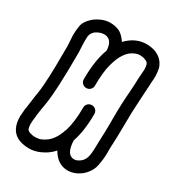

<svg xmlns="http://www.w3.org/2000/svg" viewBox="-190 -914 940 1027"><g transform="rotate(30 280.0 -400.0)"><path d="M148 0Q20 0 20 -126L24 -175L26 -184Q31 -226 36 -258Q45 -306 47 -354Q52 -419 52 -577L48 -644Q48 -668 53 -700.5Q58 -733 97 -766Q143 -800 189 -800Q216 -800 241.5 -790Q267 -780 293 -742Q346 -798 415 -798Q440 -798 466 -790Q520 -770 535 -718Q540 -693 540 -668Q540 -653 538 -637L537 -615Q535 -572 532 -531Q526 -442 526 -354Q526 -293 522 -217V-186Q522 -150 513 -107Q504 -64 464 -30Q425 -1 384 -1Q322 -1 284 -66Q269 -49 251 -36Q198 0 148 0ZM144 -69Q150 -69 166 -71Q182 -73 210 -92Q244 -117 264 -169Q265 -177 270 -184Q289 -245 289 -334Q289 -349 299 -359Q309 -369 324 -369Q338 -369 348 -359Q358 -349 358 -334Q358 -230 333 -157Q336 -70 385 -70Q402 -70 421 -85H422Q443 -103 448 -132.5Q453 -162 453 -221Q456 -279 456 -329V-354Q456 -458 463 -535Q466 -576 467 -618Q471 -663 471 -674Q471 -691 467 -704.5Q463 -718 442 -724Q432 -729 411 -729Q390 -729 364 -712Q348 -703 330 -676.5Q312 -650 298.5 -600Q285 -550 285 -467Q285 -453 275 -443Q265 -433 251 -433Q236 -433 226 -443Q216 -453 216 -467Q216 -584 245 -660Q245 -680 238 -699Q225 -730 191 -730Q166 -730 140 -712Q122 -697 119 -675Q118 -664 118 -649Q118 -635 119 -616.5Q120 -598 121 -578Q121 -338 105 -247Q99 -215 94 -176L93 -165Q89 -136 89 -118Q89 -105 92.5 -91.5Q96 -78 117 -73H118Q128 -69 144 -69Z"/></g></svg>

Font: Bubblez Graffiti
Style: Regular
Weight: 400
Designer: GGBotNet
Foundry: GGBotNet
Version: 1.00